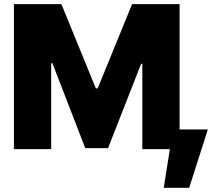

<svg xmlns="http://www.w3.org/2000/svg" viewBox="-20 -727 1043 936"><path d="M279.3 -707 447.3 -295.9H456.1L624 -707H855.5V-95.7H993.2L902.3 188.5H778.3L808.1 0H673.8V-416H668L506.8 -4.9H395.5L235.4 -418.9H229.5V0H47.9V-707Z"/></svg>

Font: Pretendard GOV Black
Style: Regular
Weight: 900
Designer: Base glyphs from Inter by Rasmus Andersson; Hangeul glyphs from Noto Sans CJK(Source Han Sans) by Jang Soo-young and Kan
Foundry: Kil Hyung-jin
Version: Version 1.309